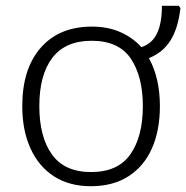

<svg xmlns="http://www.w3.org/2000/svg" viewBox="-20 -634 644 664"><path d="M533 -267Q533 -183 505.5 -121Q478 -59 424.5 -24.5Q371 10 294 10Q220 10 167 -24Q114 -58 85.5 -120.5Q57 -183 57 -267Q57 -396 121 -469Q185 -542 298 -542Q353 -542 396 -523Q439 -504 469 -471Q506 -483 523 -518.5Q540 -554 540 -614H598L604 -606Q596 -536 569.5 -494Q543 -452 495 -433Q533 -364 533 -267ZM116 -267Q116 -161 159.5 -100Q203 -39 295 -39Q388 -39 431 -100.5Q474 -162 474 -267Q474 -369 432.5 -431Q391 -493 297 -493Q206 -493 161 -434Q116 -375 116 -267Z"/></svg>

Font: Noto Sans Light
Style: Regular
Weight: 300
Designer: Monotype Design Team
Foundry: Monotype Imaging Inc.
Version: Version 2.007